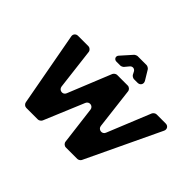

<svg xmlns="http://www.w3.org/2000/svg" viewBox="-183 -1229 1535 1535"><g transform="rotate(45 584.5 -461.0)"><path d="M775 -824 726 -905C721 -913 705 -922 696 -922H594C587 -922 572 -915 567 -910L484 -817C467 -798 480 -771 505 -771H551C558 -771 573 -778 578 -784L607 -819C622 -838 649 -835 660 -814L673 -789C678 -780 694 -771 704 -771H745C774 -771 790 -799 775 -824ZM866 -20 1165 -650C1177 -675 1161 -700 1134 -700H1030C1018 -700 1003 -689 998 -678L848 -310C835 -277 786 -283 781 -319L739 -669C737 -686 721 -700 704 -700H584C572 -700 557 -689 552 -678L403 -311C390 -277 341 -284 336 -320L294 -669C292 -686 276 -700 259 -700H142C119 -700 103 -681 107 -659L223 -29C226 -13 241 0 257 0H389C401 0 416 -11 421 -22L563 -362C577 -396 626 -389 630 -353L670 -31C672 -14 688 0 705 0H835C846 0 862 -10 866 -20Z"/></g></svg>

Font: Trueno
Style: RoundBdIt
Weight: 700
Designer: Julieta Ulanovsky, Jasper
Foundry: Julieta Ulanovsky, Cannot Into Space Fonts
Version: Version 3.001